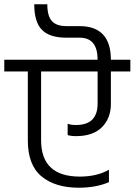

<svg xmlns="http://www.w3.org/2000/svg" viewBox="-40 -913 629 897"><path d="M569 -634H478C478 -738.7 429 -791 331 -791H270C239.3 -791 216.8 -798.8 202.5 -814.5C188.2 -830.2 181 -856.3 181 -893H120C120 -837.7 132 -797.8 156 -773.5C180 -749.2 217.7 -737 269 -737H332C388 -737 416 -702.7 416 -634H-20V-579H90V-257C90 -180.3 111.3 -124.3 154 -89C196.7 -53.7 254.7 -36 328 -36C382 -36 429 -44.7 469 -62V-120C431.7 -98.7 386.3 -88 333 -88C212.3 -88 152 -144.7 152 -258V-579H416V-429C416 -362.3 382.3 -329 315 -329C297.7 -329 284.7 -331 276 -335V-282C286 -278.7 299 -277 315 -277C368.3 -277 408.8 -291 436.5 -319C464.2 -347 478 -383 478 -427V-579H569Z"/></svg>

Font: Hind Light
Style: Regular
Weight: 300
Designer: Manushi Parikh, Satya Rajpurohit
Foundry: Indian Type Foundry
Version: Version 1.201;PS 1.0;hotconv 1.0.78;makeotf.lib2.5.61930; tt